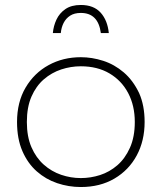

<svg xmlns="http://www.w3.org/2000/svg" viewBox="-20 -751 650 772"><path d="M305 1Q256 1 210 -14.5Q164 -30 127.8 -62Q91.5 -94 70 -143.5Q48.5 -193 48.5 -260.5Q48.5 -340.5 83 -399Q117.5 -457.5 175.5 -489.2Q233.5 -521 305 -521Q350 -521 395 -506.5Q440 -492 477.5 -460Q515 -428 539.5 -376.5Q561.5 -327 561.5 -260.5Q561.5 -185 529.8 -126Q498 -67 440.2 -33Q382.5 1 305 1ZM305 -35Q344.5 -35 382.5 -47.2Q420.5 -59.5 451.8 -86.5Q483 -113.5 502.5 -157Q522 -200.5 522 -260.5Q522 -326 495.5 -376.5Q469 -427 420.2 -455.8Q371.5 -484.5 305 -484.5Q265 -484.5 226.2 -471.8Q187.5 -459 156.2 -432Q125 -405 106.5 -362.5Q88 -320 88 -260.5Q88 -201.5 106.5 -159Q125 -116.5 156 -89Q187 -61.5 225.8 -48.2Q264.5 -35 305 -35ZM417.5 -618H385.5Q375 -699 305 -699Q279 -699 262 -688Q245 -677 235.8 -658.8Q226.5 -640.5 224.5 -618H192.5Q195 -646.5 207 -672.2Q219 -698 243 -714.5Q267 -731 305 -731Q357 -731 384.8 -700Q412.5 -669 417.5 -618Z"/></svg>

Font: Argentum Novus ExtraLight
Style: Regular
Weight: 250
Designer: Julieta Ulanovsky (font) & Cristiano Sobral (main changes)
Foundry: Julieta Ulanovsky (font) & Cristiano Sobral (main changes)
Version: Version 3.00;November 27, 2020;FontCreator 13.0.0.2655 64-bi